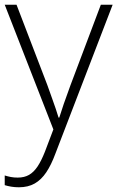

<svg xmlns="http://www.w3.org/2000/svg" viewBox="-20 -551 497 813"><path d="M0 -531H50L180 -192Q191 -161 200 -136Q209 -111 216 -90.5Q223 -70 228 -53H231Q238 -76 250 -111Q262 -146 278 -189L407 -531H457L214 101Q197 147 176 178.5Q155 210 127 226Q99 242 60 242Q43 242 28 239.5Q13 237 0 233V192Q13 196 26 198.5Q39 201 55 201Q83 201 103 189.5Q123 178 139 154Q155 130 170 92L206 -3Z"/></svg>

Font: Noto Sans Oriya ExtraLight
Style: Regular
Weight: 250
Version: Version 2.003